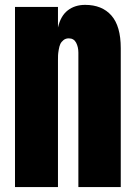

<svg xmlns="http://www.w3.org/2000/svg" viewBox="-20 -761 550 781"><path d="M41 0V-732.9H215.8V-648.9Q226.6 -696.3 255.6 -718.8Q284.7 -741.2 326.2 -741.2Q395 -741.2 433.1 -698Q471.2 -654.8 471.2 -564.9V0H298.8V-546.9Q298.8 -569.8 289.6 -587.4Q280.3 -605 259.8 -605Q247.1 -605 238.3 -597.9Q229.5 -590.8 225.3 -581.8Q221.2 -572.8 218.8 -558.1Q216.3 -543.5 216.1 -535.6Q215.8 -527.8 215.8 -515.1V0Z"/></svg>

Font: Anton
Style: Regular
Weight: 400
Foundry: vernon adams
Version: Version 1.000